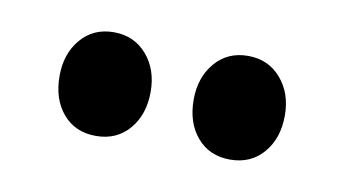

<svg xmlns="http://www.w3.org/2000/svg" viewBox="-32 -791 422 236"><g transform="rotate(10 179.5 -673.5)"><path d="M206.5 -673.3Q206.5 -701.2 222.2 -719.5Q237.8 -737.8 263.2 -737.8Q288.6 -737.8 304.4 -719.5Q320.3 -701.2 320.3 -673.3Q320.3 -645 304.7 -626.7Q289.1 -608.4 263.2 -608.4Q237.3 -608.4 221.9 -626.5Q206.5 -644.5 206.5 -673.3ZM39.1 -673.3Q39.1 -701.2 54.7 -719.5Q70.3 -737.8 95.7 -737.8Q121.1 -737.8 137 -719.5Q152.8 -701.2 152.8 -673.3Q152.8 -645 137.2 -626.7Q121.6 -608.4 95.7 -608.4Q69.8 -608.4 54.4 -626.5Q39.1 -644.5 39.1 -673.3Z"/></g></svg>

Font: VidalokaRegular
Style: Regular
Weight: 400
Designer: Cyreal (www.cyreal.org)
Foundry: Cyreal (www.cyreal.org)
Version: Version 1.000